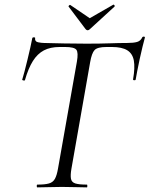

<svg xmlns="http://www.w3.org/2000/svg" viewBox="-20 -811 647 831"><path d="M141.8 0Q139 0 139 -6Q139 -12 141.8 -12Q174.6 -12 192 -17Q209.4 -22 217.7 -37Q226 -52 231 -81L312.8 -544Q319.8 -583.8 310.5 -595.7Q301.2 -607.6 261.8 -607.6H237.8Q197.8 -607.6 169.9 -592.9Q142 -578.2 122.3 -546.8Q102.6 -515.4 88 -464.4Q87 -461.4 81.1 -462.8Q75.2 -464.2 76.2 -466.4Q80.2 -478.8 86.3 -502.3Q92.4 -525.8 99 -553Q105.6 -580.2 111.3 -605.4Q117 -630.6 120 -647Q122 -650 127.5 -649.5Q133 -649 132 -646Q130 -631 145 -628Q160 -625 171 -625Q208 -624 257.5 -623Q307 -622 354 -622Q414 -622 455 -623.5Q496 -625 530 -625Q558 -625 573.5 -629.5Q589 -634 596 -650Q598 -653 603 -652.5Q608 -652 607 -648Q603 -633.6 596.8 -608.4Q590.6 -583.2 584.5 -555Q578.4 -526.8 573.8 -502.7Q569.2 -478.6 567.2 -466.4Q566.2 -463.2 560.6 -463.7Q555 -464.2 556 -468.2Q564.8 -518.2 559.3 -548.7Q553.8 -579.2 530.8 -593.4Q507.8 -607.6 464.6 -607.6H440.8Q401.8 -607.6 389.4 -594.3Q377 -581 370.2 -542L289.2 -81Q284.2 -52 287.2 -37Q290.2 -22 306.2 -17Q322.2 -12 356 -12Q358 -12 358 -6Q358 0 356 0Q334.4 0 307.7 -1Q281 -2 248 -2Q218.2 -2 190.8 -1Q163.4 0 141.8 0ZM350.4 -685 276.8 -782.6Q275.8 -784.6 279.2 -787.7Q282.6 -790.8 284 -789.6L368.4 -732.2L469.8 -790.4Q472.6 -792.2 475.2 -788.4Q477.8 -784.6 475.8 -782.6L369.2 -685Q359 -674.8 350.4 -685Z"/></svg>

Font: Cormorant Garamond Light
Style: Italic
Weight: 300
Italic angle: -10°
Designer: Christian Thalmann (Catharsis Fonts)
Foundry: Catharsis Fonts
Version: Version 4.001